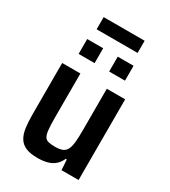

<svg xmlns="http://www.w3.org/2000/svg" viewBox="-205 -942 932 1051"><g transform="rotate(30 261.5 -416.5)"><path d="M204 8Q158 8 130 -4Q102 -16 87 -40.5Q72 -65 67 -101.5Q62 -138 62 -187V-510H177V-230Q177 -183 180 -155Q183 -127 191 -114Q199 -101 215 -97Q231 -93 257 -93Q286 -93 303.5 -100.5Q321 -108 329.5 -125.5Q338 -143 341 -172.5Q344 -202 344 -246V-510H460V0H352L348 -65H341Q330 -40 311.5 -23.5Q293 -7 266 0.5Q239 8 204 8ZM115 -598V-692H216V-598ZM308 -598V-692H408V-598ZM133 -764V-841H392V-764Z"/></g></svg>

Font: Saira SemiCondensed SemiBold
Style: Regular
Weight: 600
Width: 4
Designer: Hector Gatti with collaboration of the Omnibus-Type team
Foundry: Omnibus-Type
Version: Version 1.101